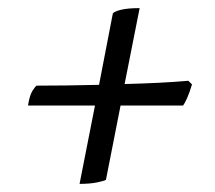

<svg xmlns="http://www.w3.org/2000/svg" viewBox="-20 -510 529 473"><path d="M176 -57 214 -250H49Q53 -275 59.5 -285.5Q66 -296 70 -299Q105 -299 144 -299.5Q183 -300 224 -301L258 -477Q262 -482 278.5 -486Q295 -490 324 -490L287 -303Q329 -304 369.5 -306Q410 -308 444 -311L453 -302Q447 -282 441 -268.5Q435 -255 431 -250H277L241 -67Q236 -64 218.5 -60.5Q201 -57 176 -57Z"/></svg>

Font: Texturina
Style: Italic
Weight: 400
Italic angle: -11°
Designer: Guillermo Torres Carreño
Foundry: Omnibus-Type
Version: Version 1.002; ttfautohint (v1.8.3)